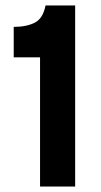

<svg xmlns="http://www.w3.org/2000/svg" viewBox="-20 -680 369 700"><path d="M126 0V-471H30V-582Q77 -582 107 -597.5Q137 -613 146 -660H254V0Z"/></svg>

Font: Bricolage Grotesque 20pt SemiBold
Style: Regular
Weight: 600
Version: Version 1.001;gftools[0.9.33.dev8+g029e19f]